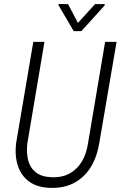

<svg xmlns="http://www.w3.org/2000/svg" viewBox="-20 -918 596 949"><path d="M499.5 -710.9H556.2L470.7 -210.9Q460.4 -145.5 430.4 -95Q400.4 -44.4 350.3 -16.1Q300.3 12.2 231 10.7Q165 9.3 124.8 -20Q84.5 -49.3 68.4 -98.6Q52.2 -147.9 59.6 -210L144.5 -710.9H199.7L115.2 -209.5Q109.9 -163.6 119.1 -126.5Q128.4 -89.4 156.5 -66.7Q184.6 -43.9 234.9 -42Q288.1 -40 325.7 -61.5Q363.3 -83 385.5 -121.1Q407.7 -159.2 415 -209.5ZM316.4 -897.5 365.2 -804.7 449.7 -897.5 497.6 -897.9 497.1 -891.1 382.3 -764.2H344.2L269 -892.6L269.5 -898.4Z"/></svg>

Font: Roboto Condensed Light
Style: Italic
Weight: 300
Italic angle: -12°
Designer: Christian Robertson
Foundry: Google
Version: Version 3.0; 2020